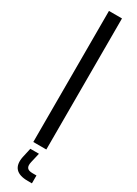

<svg xmlns="http://www.w3.org/2000/svg" viewBox="-262 -811 724 1015"><g transform="rotate(30 100.0 -303.5)"><path d="M60.5 0V-800H140V0ZM163.5 193H138.5Q33 193 52 97L65 39H117.5L104 97Q98 122.5 106.5 133.8Q115 145 139.5 145H163.5Z"/></g></svg>

Font: Big Shoulders Stencil Text
Style: Regular
Weight: 400
Designer: Patric King
Foundry: XO Type Co
Version: Version 1.000